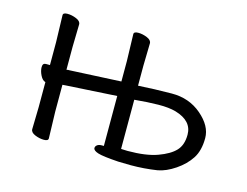

<svg xmlns="http://www.w3.org/2000/svg" viewBox="-76 -604 952 739"><g transform="rotate(15 400.5 -234.0)"><path d="M495 16 445 15Q383 11 363 4.5Q343 -2 343 -12Q343 -19 349.5 -24Q356 -29 367 -29H376V-228L174 -216L161 -215V-108L164 -2Q164 8 146.5 8Q129 8 111 0.5Q93 -7 93 -20L95 -108V-208Q83 -211 74.5 -228Q66 -245 66 -260.5Q66 -276 79 -276H95V-367L92 -474Q92 -484 109.5 -484Q127 -484 145 -476.5Q163 -469 163 -456L161 -367V-275Q164 -276 168 -276H173L377 -286V-367L374 -474Q374 -484 391.5 -484Q409 -484 427 -476.5Q445 -469 445 -456L443 -367V-287Q507 -291 576.5 -291.5Q646 -292 695.5 -249.5Q745 -207 745 -159Q745 -109 724.5 -77.5Q704 -46 668.5 -22Q633 2 600 8Q548 16 495 16ZM469 -34Q542 -34 587.5 -50.5Q633 -67 654.5 -90Q676 -113 676 -154Q676 -209 608 -229Q580 -237 538 -236.5Q496 -236 443 -231V-35Z"/></g></svg>

Font: LXGW WenKai TC
Style: Regular
Weight: 400
Designer: LXGW / Fontworks Inc.
Foundry: LXGW / Fontworks Inc.
Version: Version 1.330